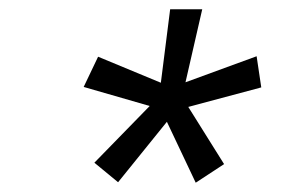

<svg xmlns="http://www.w3.org/2000/svg" viewBox="-20 -720 615 413"><path d="M234 -328 183 -370 302 -492 160 -533 191 -598 326 -542 346 -700H415L379 -543L532 -599L542 -532L385 -490L462 -367L401 -327L339 -458Z"/></svg>

Font: Jost*
Style: Italic
Weight: 400
Italic angle: -10°
Version: Version 3.7